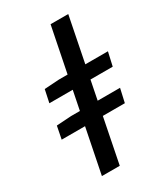

<svg xmlns="http://www.w3.org/2000/svg" viewBox="-178 -788 751 866"><g transform="rotate(-30 197.5 -354.5)"><path d="M15 -233 28 -299 105 -304H360L344 -233ZM49 -403 63 -469 140 -474H395L379 -403ZM90 0 232 -709H324L183 0Z"/></g></svg>

Font: Source Sans 3 Medium
Style: Italic
Weight: 500
Italic angle: -11°
Designer: Paul D. Hunt
Foundry: Adobe
Version: Version 3.052;hotconv 1.1.0;makeotfexe 2.6.0